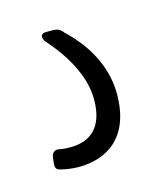

<svg xmlns="http://www.w3.org/2000/svg" viewBox="-46 -35 200 253"><g transform="rotate(-15 53.5 91.5)"><path d="M10 180C18 182 26 183 34 183C70 183 107 164 107 103C107 72 94 38 61 7C60 6 59 4 57 3C55 1 51 0 47 0H38C33 0 31 2 31 5C31 7 32 10 34 12C57 38 76 70 76 102C76 143 54 155 30 155C26 155 21 155 16 154C10 152 5 155 4 161L3 169C2 176 4 179 10 180Z"/></g></svg>

Font: Barlow Condensed ExtraLight
Style: Regular
Weight: 275
Width: 3
Designer: Jeremy Tribby
Foundry: Tribby Type
Version: Version 1.422;hotconv 1.0.109;makeotfexe 2.5.65596